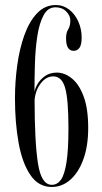

<svg xmlns="http://www.w3.org/2000/svg" viewBox="-20 -731 406 763"><path d="M186 12Q133 12 100.8 -35.5Q68.5 -83 54 -163Q39.5 -243 39.5 -340Q39.5 -406 48.5 -471.8Q57.5 -537.5 77 -591.8Q96.5 -646 127.5 -678.5Q158.5 -711 202 -711Q231.5 -711 254.8 -693Q278 -675 291.2 -645.5Q304.5 -616 304.5 -581.5Q304.5 -553 295.8 -541Q287 -529 273 -529Q242.5 -529 242.5 -578.5Q242.5 -601 251 -614.5Q259.5 -628 259.5 -650Q259.5 -668.5 243.2 -685.2Q227 -702 200.5 -702Q170 -702 153 -670Q136 -638 128.2 -587Q120.5 -536 118.8 -477.2Q117 -418.5 117 -365.5Q119 -380 129.8 -398Q140.5 -416 159.5 -429.2Q178.5 -442.5 206 -442.5Q237 -442.5 265.8 -419.2Q294.5 -396 312.5 -347.5Q330.5 -299 330.5 -222.5Q330.5 -150.5 311.2 -97.8Q292 -45 259.2 -16.5Q226.5 12 186 12ZM186 3.5Q207.5 3.5 222 -16.5Q236.5 -36.5 244.2 -85.8Q252 -135 252 -222Q252 -335 239 -381.2Q226 -427.5 191.5 -427.5Q164 -427.5 142.8 -400.8Q121.5 -374 117.5 -335Q117.5 -167.5 130.8 -82Q144 3.5 186 3.5Z"/></svg>

Font: Imbue 100pt
Style: Regular
Weight: 400
Designer: Tyler Finck
Foundry: Etcetera Type Company
Version: Version 1.102; ttfautohint (v1.8.3)